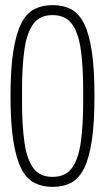

<svg xmlns="http://www.w3.org/2000/svg" viewBox="-20 -718 411 750"><path d="M185 12Q145 12 114 -4Q83 -20 63 -59.5Q43 -99 32 -168Q21 -237 21 -343Q21 -449 32 -518Q43 -587 63 -626.5Q83 -666 114 -682Q145 -698 185 -698Q227 -698 257.5 -682Q288 -666 308 -626.5Q328 -587 338.5 -518Q349 -449 349 -343Q349 -237 338.5 -168Q328 -99 308 -59.5Q288 -20 257.5 -4Q227 12 185 12ZM185 -27Q235 -27 260.5 -61Q286 -95 295.5 -161.5Q305 -228 305 -324V-362Q305 -459 295.5 -525Q286 -591 260.5 -625Q235 -659 185 -659Q136 -659 110.5 -625Q85 -591 75.5 -525Q66 -459 66 -362V-324Q66 -228 75.5 -161.5Q85 -95 110.5 -61Q136 -27 185 -27Z"/></svg>

Font: Archivo ExtraCondensed Thin
Style: Regular
Weight: 250
Width: 2
Designer: Hector Gatti
Foundry: Omnibus-Type
Version: Version 2.001